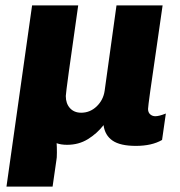

<svg xmlns="http://www.w3.org/2000/svg" viewBox="-20 -531 669 712"><path d="M368 -194 412 -511H583L562 -365Q529 -141 529 -127Q529 -114 537 -107Q545 -100 556 -100Q570 -100 595 -110L581 -12Q543 10 484 10Q426 10 397.5 -9.5Q369 -29 364 -67Q340 -36 306 -15Q272 6 229 6Q206 6 190 0Q191 12 191 35Q191 56 189 64L175 161H4L99 -511H270Q224 -190 224 -175Q224 -147 239.5 -130Q255 -113 281 -113Q314 -113 338.5 -136.5Q363 -160 368 -194Z"/></svg>

Font: Chivo ExtraBold Italic
Style: Regular
Weight: 800
Italic angle: -8.05°
Designer: Hector Gatti
Foundry: Omnibus-Type
Version: Version 1.007